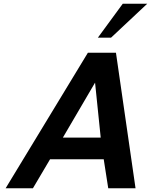

<svg xmlns="http://www.w3.org/2000/svg" viewBox="-20 -1000 802 1020"><path d="M555 0 531 -154H246L155 0H10L447 -720H596L700 0ZM485 -561 314 -269H515ZM570 -800H500L632 -980H762Z"/></svg>

Font: Perun
Style: Bold Italic
Weight: 700
Italic angle: -12°
Foundry: Copyright (c) Stefan Peev, Context Ltd, 2016
Version: Version 1.027